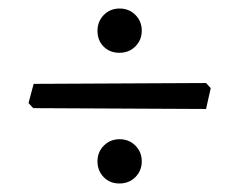

<svg xmlns="http://www.w3.org/2000/svg" viewBox="-20 -551 563 451"><path d="M47 -309 59 -354 464 -356 475 -344 464 -295Q89 -297 58 -297ZM260.5 -427Q238 -427 223.5 -441.5Q209 -456 209 -478.5Q209 -501 224 -516Q239 -531 261 -531Q283 -531 298 -516Q313 -501 313 -479Q313 -457 298 -442Q283 -427 260.5 -427ZM223.5 -135Q209 -150 209 -172Q209 -194 224 -209Q239 -224 261 -224Q283 -224 298 -209Q313 -194 313 -172Q313 -150 298 -135Q283 -120 260.5 -120Q238 -120 223.5 -135Z"/></svg>

Font: Fenix
Style: Regular
Weight: 400
Designer: Fernando Diaz
Foundry: Fernando Diaz
Version: 004.301